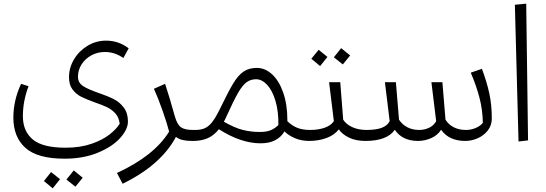

<svg xmlns="http://www.w3.org/2000/svg" viewBox="-20 -770 2985 1049"><path d="M519 -262Q569 -245 601.5 -228.5Q634 -212 656.5 -182Q679 -152 679 -106Q679 -63 636 -15.5Q593 32 514 64.5Q435 97 333 97Q185 97 119 38Q53 -21 53 -128Q53 -221 95 -312L136 -299Q105 -218 105 -135Q105 -54 158.5 -8.5Q212 37 338 37Q419 37 480.5 15.5Q542 -6 579.5 -36Q617 -66 634 -94Q630 -128 611 -149.5Q592 -171 566.5 -183.5Q541 -196 497 -211Q450 -228 422.5 -242Q395 -256 376 -281.5Q357 -307 357 -348Q357 -400 384.5 -446Q412 -492 458.5 -520Q505 -548 560 -548Q628 -548 683 -506L654 -453Q607 -486 553 -486Q513 -486 479 -467.5Q445 -449 425.5 -418Q406 -387 406 -351Q406 -318 433.5 -300Q461 -282 519 -262ZM343 211 383 161 432 201 392 250ZM220 219 259 170 308 209 268 259Z M1029 0Q999 0 978 -5Q957 -10 941 -22Q903 51 830.5 116Q758 181 650 234L619 175Q823 81 904 -51Q893 -94 869 -163Q845 -232 821 -285L882 -312Q906 -240 935 -135Q948 -89 969 -74.5Q990 -60 1034 -60L1049 -29Z M1670 0Q1627 0 1592.5 -14.5Q1558 -29 1534 -52Q1517 -22 1484.5 -4.5Q1452 13 1404 13Q1296 13 1176 -64Q1147 -28 1112.5 -14Q1078 0 1037 0H1029L1009 -29L1034 -60H1046Q1078 -60 1100 -70Q1122 -80 1141.5 -106Q1161 -132 1185 -182Q1228 -271 1255 -315.5Q1282 -360 1311.5 -379.5Q1341 -399 1383 -399Q1428 -399 1466 -364.5Q1504 -330 1527 -265Q1550 -200 1550 -114V-108Q1573 -85 1602 -72.5Q1631 -60 1675 -60L1690 -30ZM1379 -337Q1350 -337 1327.5 -321Q1305 -305 1280 -261.5Q1255 -218 1216 -131Q1208 -113 1203 -105Q1263 -71 1307 -60Q1351 -49 1399 -49Q1437 -49 1460 -59Q1483 -69 1501 -87Q1502 -162 1485 -219Q1468 -276 1439.5 -306.5Q1411 -337 1379 -337Z M1997 -29 1977 0Q1925 0 1888 -17.5Q1851 -35 1831 -63Q1806 -31 1762.5 -15.5Q1719 0 1669 0L1650 -29L1674 -60Q1719 -60 1753.5 -72Q1788 -84 1804 -108L1778 -321H1839L1855 -116Q1872 -90 1905.5 -75Q1939 -60 1982 -60ZM1804 -457 1844 -507 1893 -467 1853 -418ZM1681 -449 1721 -498 1769 -459 1729 -409Z M2667 -123Q2667 -85 2645 -57Q2623 -29 2589.5 -14.5Q2556 0 2522 0Q2433 0 2390 -61Q2370 -30 2335 -15Q2300 0 2264 0Q2178 0 2137 -61Q2095 0 1976 0L1957 -29L1981 -60Q2034 -60 2065 -71.5Q2096 -83 2109 -108L2083 -321H2143L2160 -116Q2178 -89 2206 -74.5Q2234 -60 2270 -60Q2299 -60 2324.5 -72Q2350 -84 2363 -108L2337 -321H2397L2414 -116Q2431 -89 2459.5 -74.5Q2488 -60 2526 -60Q2554 -60 2579.5 -71Q2605 -82 2618 -99Q2617 -170 2599.5 -236.5Q2582 -303 2552 -373L2613 -394Q2640 -322 2653.5 -259Q2667 -196 2667 -123Z M2813 3 2793 -744 2855 -750 2865 -3Z"/></svg>

Font: FiraGO Light
Style: Italic
Weight: 300
Italic angle: -8°
Designer: bBox Type GmbH
Foundry: bBox Type GmbH
Version: Version 1.001